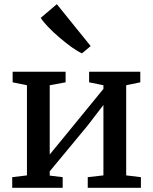

<svg xmlns="http://www.w3.org/2000/svg" viewBox="-20 -899 733 919"><path d="M38.5 0V-51L109 -59.5V-491L40.5 -505V-555.5H294V-505L218 -491V-159.5L289 -246L475 -473.5V-491L406.5 -505V-555.5H651.5V-505L584 -491V-59.5L654.5 -51V0H400V-51L475 -59.5V-396.5L399 -297.5L218 -79V-58.5L280 -51V0ZM372 -644Q353 -652 324.5 -672.2Q296 -692.5 265.5 -718.5Q235 -744.5 210.5 -770Q186 -795.5 175 -813.5L252 -879L414 -678.5L373 -644Z"/></svg>

Font: Merriweather Medium
Style: Regular
Weight: 500
Version: Version 2.100